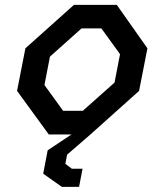

<svg xmlns="http://www.w3.org/2000/svg" viewBox="-20 -540 660 771"><path d="M176 0H267L171.5 63.5L153.5 157.5L228.5 210.5H297.5L311.5 137.5H268.5L242.5 118L249.5 81L343 0L538.5 -175L572 -346L449 -520.5H277L82 -346L48.5 -175ZM158.5 -198.5 180.5 -312.5 307.5 -426H387L462 -322.5L440 -208.5L312.5 -95H233.5Z"/></svg>

Font: Monaspace Krypton Medium
Style: Italic
Weight: 500
Italic angle: -11°
Designer: Riley Cran & the Lettermatic Team
Foundry: Lettermatic
Version: Version 1.101 (Monaspace Krypton)